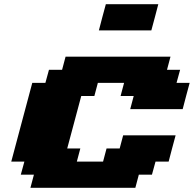

<svg xmlns="http://www.w3.org/2000/svg" viewBox="-20 -895 924 915"><path d="M125 0H625L641.6 -62.5H704.1L721.2 -125H783.7Q789.1 -145.5 800 -187.3Q811 -229 816.9 -250H566.9L550.3 -187.5H487.8L471.2 -125H346.2L362.8 -187.5H300.3Q311.5 -229 333.7 -312.3Q356 -395.5 367.2 -437.5H429.7L446.3 -500H571.3L554.7 -437.5H617.2L600.6 -375H850.6Q856 -395.5 866.9 -437.3Q877.9 -479 883.8 -500H821.3L838.4 -562.5H775.9L792.5 -625H292.5L275.9 -562.5H213.4L196.3 -500H133.8Q117.2 -437.5 83.7 -312.5Q50.3 -187.5 33.7 -125H96.2L79.1 -62.5H141.6ZM451.2 -750H701.2Q707 -771 718 -812.5Q729 -854 734.4 -875H484.4Q478.5 -854 467.5 -812.5Q456.5 -771 451.2 -750Z"/></svg>

Font: Faithful 32x
Style: BoldOblique
Weight: 400
Foundry: Faithful Resource Pack
Version: Version 1.0; January 27, 2023